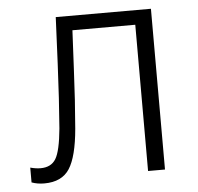

<svg xmlns="http://www.w3.org/2000/svg" viewBox="-44 -577 652 633"><g transform="rotate(-5 281.5 -260.5)"><path d="M78 11Q55 11 36 4V-45Q54 -40 70 -40Q105 -40 120.5 -65.5Q136 -91 143 -165Q147 -216 150 -265.5Q153 -315 156 -377.5Q159 -440 163 -532H478V0H422V-484H214Q210 -409 207.5 -354.5Q205 -300 202 -254.5Q199 -209 195 -160Q187 -68 161.5 -28.5Q136 11 78 11Z"/></g></svg>

Font: Noto Sans Mono SemiCondensed Light
Style: Regular
Weight: 300
Width: 4
Designer: Monotype Design Team
Foundry: Monotype Imaging Inc.
Version: Version 2.014; ttfautohint (v1.8.4.7-5d5b)